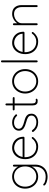

<svg xmlns="http://www.w3.org/2000/svg" viewBox="1427 -2207 980 3874"><g transform="rotate(-90 1917.0 -270.0)"><path d="M532 -479V-49Q532 27 501 83Q470 139 414 169.5Q358 200 286 200Q246 200 205 189.5Q164 179 137.5 162.5Q111 146 111 129Q111 121 115.5 116Q120 111 128 111Q134 111 146 121Q160 135 177 142Q226 162 288 162Q382 162 437 104Q492 46 492 -49V-118Q465 -54 408.5 -22Q352 10 290 10Q222 10 166.5 -24.5Q111 -59 79.5 -119Q48 -179 48 -253Q48 -327 79.5 -387Q111 -447 166.5 -481Q222 -515 290 -515Q357 -515 412.5 -479.5Q468 -444 492 -394V-479Q492 -487 497.5 -493Q503 -499 512 -499Q521 -499 526.5 -493Q532 -487 532 -479ZM496 -253Q496 -319 469.5 -370Q443 -421 396.5 -449Q350 -477 292 -477Q234 -477 187.5 -448Q141 -419 114.5 -368Q88 -317 88 -253Q88 -189 114.5 -138Q141 -87 187.5 -57.5Q234 -28 292 -28Q350 -28 396.5 -56.5Q443 -85 469.5 -136Q496 -187 496 -253Z M1090 -102Q1090 -95 1086 -90Q1053 -46 1004 -18Q955 10 899 10Q824 10 766 -22Q708 -54 675.5 -113Q643 -172 643 -250Q643 -330 674.5 -390.5Q706 -451 758 -483Q810 -515 869 -515Q928 -515 978.5 -489.5Q1029 -464 1061 -413Q1093 -362 1095 -287Q1095 -279 1089 -272.5Q1083 -266 1075 -266H682V-253Q682 -191 707 -139.5Q732 -88 781 -58Q830 -28 899 -28Q947 -28 989.5 -51.5Q1032 -75 1056 -111Q1063 -120 1073 -120Q1080 -120 1085 -114.5Q1090 -109 1090 -102ZM686 -304H1054V-313Q1049 -364 1021.5 -400.5Q994 -437 953.5 -456Q913 -475 869 -475Q832 -475 793.5 -455.5Q755 -436 725.5 -397.5Q696 -359 686 -304Z M1191 -99Q1191 -106 1199 -112Q1204 -117 1211 -117Q1221 -117 1227 -109Q1285 -26 1389 -26Q1442 -26 1482 -52.5Q1522 -79 1522 -124Q1522 -170 1487 -193Q1452 -216 1391 -231Q1310 -251 1263.5 -284.5Q1217 -318 1217 -379Q1217 -438 1264 -476.5Q1311 -515 1385 -515Q1426 -515 1466.5 -499Q1507 -483 1540 -448Q1547 -442 1547 -434Q1547 -425 1540 -418Q1532 -414 1527 -414Q1520 -414 1515 -420Q1463 -477 1381 -477Q1328 -477 1291.5 -451Q1255 -425 1255 -379Q1258 -336 1294.5 -312.5Q1331 -289 1402 -271Q1453 -258 1486.5 -242.5Q1520 -227 1540 -199Q1560 -171 1560 -126Q1560 -63 1511.5 -26.5Q1463 10 1385 10Q1271 10 1198 -80Q1191 -91 1191 -99Z M1896 -484Q1896 -476 1890.5 -470.5Q1885 -465 1877 -465H1767V-109Q1767 -65 1782.5 -50.5Q1798 -36 1822 -36Q1826 -36 1833.5 -38Q1841 -40 1846 -40Q1853 -40 1858 -34.5Q1863 -29 1863 -22Q1863 -13 1851 -6.5Q1839 0 1823 0Q1798 0 1781 -3.5Q1764 -7 1745.5 -30.5Q1727 -54 1727 -107V-465H1645Q1638 -465 1632 -471Q1626 -477 1626 -484Q1626 -492 1631.5 -497.5Q1637 -503 1645 -503H1727V-630Q1727 -638 1733 -644Q1739 -650 1747 -650Q1756 -650 1761.5 -644Q1767 -638 1767 -630V-503H1877Q1884 -503 1890 -497Q1896 -491 1896 -484Z M2214 10Q2145 10 2088.5 -24.5Q2032 -59 1999.5 -119Q1967 -179 1967 -252Q1967 -326 1999.5 -386Q2032 -446 2088 -480.5Q2144 -515 2214 -515Q2283 -515 2339.5 -480.5Q2396 -446 2428 -386Q2460 -326 2460 -252Q2460 -178 2428 -118.5Q2396 -59 2339.5 -24.5Q2283 10 2214 10ZM2214 -477Q2156 -477 2108.5 -447.5Q2061 -418 2034 -367Q2007 -316 2007 -252Q2007 -189 2034 -138Q2061 -87 2108.5 -57.5Q2156 -28 2214 -28Q2273 -28 2320 -57Q2367 -86 2393.5 -137.5Q2420 -189 2420 -252Q2420 -316 2393.5 -367Q2367 -418 2320 -447.5Q2273 -477 2214 -477Z M2616 0Q2607 0 2601.5 -6Q2596 -12 2596 -20V-720Q2596 -728 2602 -734Q2608 -740 2616 -740Q2625 -740 2630.5 -734Q2636 -728 2636 -720V-20Q2636 -12 2630 -6Q2624 0 2616 0Z M3209 -102Q3209 -95 3205 -90Q3172 -46 3123 -18Q3074 10 3018 10Q2943 10 2885 -22Q2827 -54 2794.5 -113Q2762 -172 2762 -250Q2762 -330 2793.5 -390.5Q2825 -451 2877 -483Q2929 -515 2988 -515Q3047 -515 3097.5 -489.5Q3148 -464 3180 -413Q3212 -362 3214 -287Q3214 -279 3208 -272.5Q3202 -266 3194 -266H2801V-253Q2801 -191 2826 -139.5Q2851 -88 2900 -58Q2949 -28 3018 -28Q3066 -28 3108.5 -51.5Q3151 -75 3175 -111Q3182 -120 3192 -120Q3199 -120 3204 -114.5Q3209 -109 3209 -102ZM2805 -304H3173V-313Q3168 -364 3140.5 -400.5Q3113 -437 3072.5 -456Q3032 -475 2988 -475Q2951 -475 2912.5 -455.5Q2874 -436 2844.5 -397.5Q2815 -359 2805 -304Z M3751 -326V-20Q3751 -12 3745 -6Q3739 0 3731 0Q3722 0 3716.5 -6Q3711 -12 3711 -20V-322Q3711 -390 3675.5 -433.5Q3640 -477 3568 -477Q3524 -477 3481.5 -456Q3439 -435 3412 -399Q3385 -363 3385 -322V-20Q3385 -12 3379 -6Q3373 0 3365 0Q3356 0 3350.5 -6Q3345 -12 3345 -20V-479Q3345 -487 3351 -493Q3357 -499 3365 -499Q3374 -499 3379.5 -493Q3385 -487 3385 -479V-412Q3414 -457 3466.5 -486Q3519 -515 3572 -515Q3661 -515 3706 -462.5Q3751 -410 3751 -326Z"/></g></svg>

Font: Quicksand Light
Style: Regular
Weight: 300
Designer: Andrew Paglinawan
Foundry: Andrew Paglinawan
Version: Version 3.000